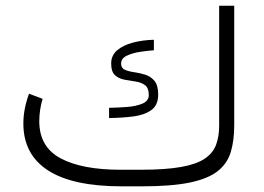

<svg xmlns="http://www.w3.org/2000/svg" viewBox="-20 -658 934 678"><path d="M477.5 -58.6Q564.9 -58.6 619.4 -68.4Q673.8 -78.1 702.9 -97.7Q731.9 -117.2 742.9 -146.5Q753.9 -175.8 753.9 -214.8V-637.7H807.1V-215.8Q807.1 -161.6 794.9 -121.1Q782.7 -80.6 748.8 -53.7Q714.8 -26.9 650.4 -13.4Q585.9 0 481 0H410.2Q236.3 0 149.4 -56.4Q62.5 -112.8 62.5 -221.7Q62.5 -249 67.9 -275.6Q73.2 -302.2 82.5 -327.1L130.4 -309.1Q118.7 -269.5 118.7 -229Q119.1 -138.7 194.6 -98.6Q270 -58.6 405.3 -58.6ZM365.2 -277.3Q396 -277.8 428.5 -280.3Q460.9 -282.7 483.2 -292.2Q505.4 -301.8 505.4 -322.3Q505.4 -347.7 491.9 -357.4Q478.5 -367.2 458.7 -370.1Q439 -373 419.2 -376.7Q399.4 -380.4 386 -392.6Q372.6 -404.8 372.6 -434.1Q372.6 -462.4 393.8 -480.5Q415 -498.5 449.7 -507.6Q484.4 -516.6 523.4 -517.6V-480.5Q502 -479 474.6 -474.9Q447.3 -470.7 427.5 -461.2Q407.7 -451.7 407.7 -433.6Q407.7 -417.5 420.9 -411.6Q434.1 -405.8 453.6 -403.1Q473.1 -400.4 492.7 -394.3Q512.2 -388.2 525.4 -372.6Q538.6 -356.9 538.6 -324.2Q538.6 -286.6 514.4 -269.3Q490.2 -252 450.9 -246.8Q411.6 -241.7 365.2 -241.2Z"/></svg>

Font: Vazir Thin WOL-UI
Style: Thin-WOL-UI
Weight: 100
Designer: Saber Rastikerdar
Foundry: Saber Rastikerdar
Version: Version 30.1.0